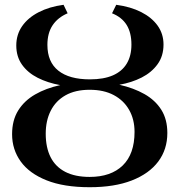

<svg xmlns="http://www.w3.org/2000/svg" viewBox="-20 -771 749 802"><path d="M354.5 11Q246.5 11 174.5 -17.8Q102.5 -46.5 66.5 -96.5Q30.5 -146.5 30.5 -210.5Q30.5 -268.5 56 -309.5Q81.5 -350.5 126.8 -376.5Q172 -402.5 231.5 -415.5Q179 -425 137.5 -446Q96 -467 72 -500.8Q48 -534.5 48 -581Q48 -626.5 72.5 -661.8Q97 -697 141.5 -720Q186 -743 245.5 -751L262.5 -715.5Q221.5 -698 199.8 -665.5Q178 -633 178 -583.5Q178 -512 223.8 -475.8Q269.5 -439.5 355.5 -439.5Q413 -439.5 451.5 -456.2Q490 -473 509.5 -505.5Q529 -538 529 -584.5Q529 -634.5 509 -666.8Q489 -699 448 -715.5L465.5 -751Q525.5 -743 569.8 -720.5Q614 -698 638.5 -663.8Q663 -629.5 663 -585Q663 -537 638.2 -502.8Q613.5 -468.5 571.8 -447.2Q530 -426 478.5 -417Q538.5 -403.5 583.5 -378Q628.5 -352.5 653.8 -312.5Q679 -272.5 679 -215.5Q679 -147 641 -96.2Q603 -45.5 530.5 -17.2Q458 11 354.5 11ZM354.5 -32Q443.5 -32 492.8 -80Q542 -128 542 -220Q542 -272 519.5 -311.8Q497 -351.5 455.2 -373.8Q413.5 -396 354.5 -396Q294.5 -396 253.5 -372.8Q212.5 -349.5 191.8 -308.2Q171 -267 171 -212.5Q171 -155 191.2 -114.8Q211.5 -74.5 252.5 -53.2Q293.5 -32 354.5 -32Z"/></svg>

Font: Merriweather 72pt SemiBold
Style: Regular
Weight: 600
Version: Version 2.100